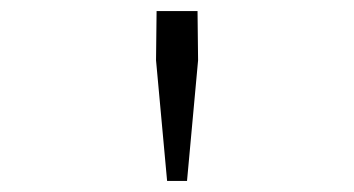

<svg xmlns="http://www.w3.org/2000/svg" viewBox="-20 -708 640 347"><path d="M282 -381 262 -599 263 -688H337L338 -599L318 -381Z"/></svg>

Font: Source Code Pro ExtraLight Light
Style: Regular
Weight: 300
Monospace: yes
Version: Version 1.018;hotconv 1.0.116;makeotfexe 2.5.65601